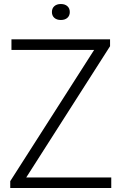

<svg xmlns="http://www.w3.org/2000/svg" viewBox="-20 -936 605 956"><path d="M31 0V-34L459 -703.5L465 -687.5H37V-740H528V-706L100.5 -36.5L94.5 -52.5H534V0ZM283 -836.5Q262.5 -836.5 250.5 -847.2Q238.5 -858 238.5 -876Q238.5 -894.5 250.5 -905.2Q262.5 -916 283 -916Q303.5 -916 315.5 -905.2Q327.5 -894.5 327.5 -876Q327.5 -858 315.5 -847.2Q303.5 -836.5 283 -836.5Z"/></svg>

Font: Encode Sans Condensed Thin Light
Style: Regular
Weight: 300
Version: Version 3.002